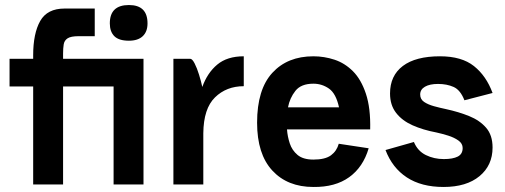

<svg xmlns="http://www.w3.org/2000/svg" viewBox="-20 -734 2009 764"><path d="M417 -641Q417 -714 493 -714Q567 -714 567 -641Q567 -608 548 -590Q529 -572 493 -572Q453 -572 435 -590Q417 -608 417 -641ZM18 -500H112V-514Q112 -601 140 -650.5Q168 -700 237 -700H357V-590H293Q262 -590 249 -581.5Q236 -573 233.5 -557.5Q231 -542 231 -521V-500H551V0H432V-390H231V0H112V-390H18Z M670 0V-500H737Q745 -500 754.5 -481.5Q764 -463 772 -437Q780 -411 785 -388Q805 -444 844.5 -477Q884 -510 950 -510V-391Q881 -391 835.5 -346.5Q790 -302 789 -204V0Z M1328 -162 1447 -144Q1425 -69 1369.5 -29Q1314 11 1227 10Q1124 10 1063.5 -55.5Q1003 -121 1003 -246Q1003 -378 1063.5 -444Q1124 -510 1227 -510Q1270 -510 1311 -496.5Q1352 -483 1384.5 -450.5Q1417 -418 1436 -361Q1455 -304 1453 -219H1122Q1124 -191 1133 -163.5Q1142 -136 1164 -117.5Q1186 -99 1227 -99Q1274 -99 1297 -116Q1320 -133 1328 -162ZM1227 -401Q1178 -401 1155.5 -372.5Q1133 -344 1126 -307H1329Q1317 -362 1289 -381.5Q1261 -401 1227 -401Z M1745 10Q1657 10 1599 -28Q1541 -66 1514 -137L1627 -169Q1642 -133 1674.5 -117Q1707 -101 1746 -101Q1782 -101 1801.5 -111Q1821 -121 1821 -145Q1821 -163 1804 -175Q1787 -187 1763 -194.5Q1739 -202 1716 -207Q1663 -217 1621.5 -235.5Q1580 -254 1556 -285Q1532 -316 1532 -362Q1532 -433 1583 -471.5Q1634 -510 1731 -510Q1817 -510 1866 -471Q1915 -432 1940 -364L1828 -335Q1812 -376 1785 -388Q1758 -400 1723 -400Q1690 -400 1671 -389Q1652 -378 1652 -358Q1652 -339 1667.5 -328.5Q1683 -318 1706.5 -311.5Q1730 -305 1754 -300Q1805 -289 1847 -272Q1889 -255 1914.5 -225.5Q1940 -196 1940 -147Q1940 -76 1888 -33Q1836 10 1745 10Z"/></svg>

Font: Haskoy Bold
Style: Regular
Weight: 700
Designer: Ertekin Erdin
Foundry: Ertekin Erdin
Version: Version 1.500; ttfautohint (v1.8.3)